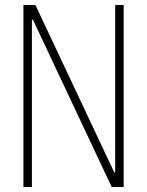

<svg xmlns="http://www.w3.org/2000/svg" viewBox="-20 -750 590 770"><path d="M74 0V-730H122L438 -59H442V-730H476V0H428L112 -671H108V0Z"/></svg>

Font: M PLUS Code Latin SemiExpanded ExtraLight
Style: Regular
Weight: 250
Width: 6
Designer: Coji Morishita
Foundry: UNDERFOREST DESIGN
Version: Version 1.002; ttfautohint (v1.8.3)